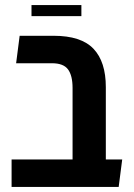

<svg xmlns="http://www.w3.org/2000/svg" viewBox="-20 -742 533 762"><path d="M26 0V-109H268V-393Q268 -442 250 -466.5Q232 -491 186 -491H44L58 -600H193Q302 -600 351 -548.5Q400 -497 400 -396V-109H465L451 0ZM105 -678V-722H303V-678Z"/></svg>

Font: Noto Sans Hebrew Condensed SemiBold
Style: Regular
Weight: 600
Width: 3
Designer: Ben Nathan
Foundry: Google LLC
Version: Version 3.001; ttfautohint (v1.8.4.7-5d5b)